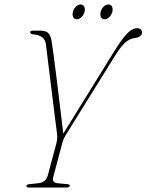

<svg xmlns="http://www.w3.org/2000/svg" viewBox="-20 -837 654 857"><path d="M291.5 -8Q291 0 277 0H107Q98 0 98 -7Q98 -13.5 111.5 -15L149.5 -19Q184.5 -22.5 193 -53L231 -194.5Q234.5 -208.5 235.2 -217.8Q236 -227 235 -237Q232.5 -254 227.5 -295.2Q222.5 -336.5 215.8 -389Q209 -441.5 202.8 -493.8Q196.5 -546 191.5 -586Q186.5 -626 184.5 -641.5Q178.5 -680 129 -683.5Q115 -684.5 115 -693Q114.5 -700 125 -700H163Q185 -700 195.8 -689Q206.5 -678 210.5 -653Q213 -637.5 218.2 -598.8Q223.5 -560 229.8 -509.5Q236 -459 242.5 -406.5Q249 -354 254.2 -309.8Q259.5 -265.5 262.5 -240.5L486 -602Q525 -665 548 -688Q571 -711 592 -711Q604 -711 609 -705.2Q614 -699.5 614 -692Q613.5 -671.5 582.5 -667.5Q558.5 -664 539.5 -647.5Q520.5 -631 496.5 -593L275.5 -237.5Q263.5 -218.5 259.5 -203.5L218.5 -50Q214.5 -35 218.8 -27.8Q223 -20.5 238.5 -19L281 -15Q292 -14 291.5 -8ZM323 -751Q311.5 -751 306.8 -761Q302 -771 305.5 -784.5Q309 -797.5 318.8 -807.2Q328.5 -817 340 -817Q351.5 -817 356 -807.2Q360.5 -797.5 357.5 -784.5Q354 -771 344 -761Q334 -751 323 -751ZM447 -751Q435 -751 430.5 -761Q426 -771 429.5 -784.5Q432.5 -797.5 442.5 -807.2Q452.5 -817 464 -817Q475.5 -817 480 -807.2Q484.5 -797.5 481.5 -784.5Q478 -771 468 -761Q458 -751 447 -751Z"/></svg>

Font: Fraunces 144pt S050 Thin
Style: Italic
Weight: 100
Italic angle: -16°
Version: Version 1.000; ttfautohint (v1.8.3)